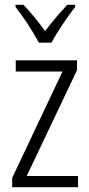

<svg xmlns="http://www.w3.org/2000/svg" viewBox="-20 -785 375 805"><path d="M143 -606H196C219 -651 263 -714 295 -756V-765H262C227 -727 200 -695 169 -655C141 -693 107 -736 78 -765H45V-756C76 -717 119 -652 143 -606ZM307 0V-47H92L303 -491V-532H46V-485H242L31 -39V0Z"/></svg>

Font: Noto Sans Kannada Condensed Light
Style: Regular
Weight: 300
Width: 3
Designer: Jelle Bosma - Monotype Design Team
Foundry: Monotype Imaging Inc.
Version: Version 2.005